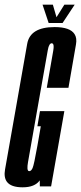

<svg xmlns="http://www.w3.org/2000/svg" viewBox="-49 -795 346 819"><path d="M47.5 4Q-2 4 -19.5 -19.5Q-33.5 -38.5 -27.5 -72Q-14 -148 20 -341Q54.5 -536.5 67 -608Q79.5 -679.5 184 -679.5Q250 -679.5 269 -649.5Q280 -632.5 275 -605Q262 -530 243 -420.5H150.5Q172.5 -545.5 178 -578Q183 -605.5 175 -609.5Q173.5 -610.5 172 -610.5Q160 -610.5 155 -581.8Q150 -553 111 -333.5Q77.5 -141.5 70.5 -103.5Q64.5 -69.5 73 -65.5Q74.5 -65 76 -65Q84 -65 90 -78.2Q96 -91.5 110.5 -173L125 -256.5H110.5L121.5 -321H225.5L169 0H121L120.5 -25.5Q99.5 4 47.5 4ZM158.5 -697 132.5 -775H176.5L192 -721.5L225.5 -775H269.5L218 -697Z"/></svg>

Font: Anybody UltraCondensed Medium
Style: Italic
Weight: 500
Width: 1
Italic angle: -10°
Designer: Tyler Finck
Foundry: Etcetera Type Company
Version: Version 1.010; ttfautohint (v1.8.3) -l 8 -r 50 -G 200 -x 14 